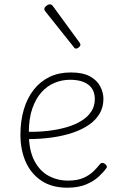

<svg xmlns="http://www.w3.org/2000/svg" viewBox="-20 -856 566 893"><path d="M293 17Q221 17 172.5 -15.5Q124 -48 99.5 -103.5Q75 -159 75 -229Q75 -294 91 -347.5Q107 -401 137.5 -439.5Q168 -478 211 -498.5Q254 -519 309 -519Q365 -519 398 -501Q431 -483 446 -454.5Q461 -426 461 -396Q461 -358 443.5 -328Q426 -298 394.5 -276Q363 -254 319 -239Q275 -224 221.5 -216.5Q168 -209 108 -209V-243Q158 -242 204.5 -247.5Q251 -253 290.5 -264.5Q330 -276 359.5 -294.5Q389 -313 405 -338Q421 -363 421 -395Q421 -439 391 -462Q361 -485 305 -485Q269 -485 234.5 -471Q200 -457 173 -427Q146 -397 130 -350.5Q114 -304 114 -238Q114 -158 139.5 -109Q165 -60 206.5 -38Q248 -16 296 -16Q340 -16 368 -28.5Q396 -41 414.5 -59Q433 -77 446 -94Q451 -99 456.5 -98.5Q462 -98 468 -94Q473 -90 476 -84.5Q479 -79 474 -73Q462 -56 439 -34.5Q416 -13 380 2Q344 17 293 17ZM335 -630Q332 -630 329 -631Q326 -632 324 -636L190 -804Q188 -807 187 -809Q186 -811 186 -814Q186 -819 190.5 -824Q195 -829 201 -832.5Q207 -836 212 -836Q219 -836 225 -829L350 -658Q352 -655 353 -652.5Q354 -650 354 -648Q354 -642 347 -636Q340 -630 335 -630Z"/></svg>

Font: Playwrite CL Thin
Style: Regular
Weight: 100
Designer: Veronika Burian, José Scaglione
Foundry: TypeTogether
Version: Version 1.002